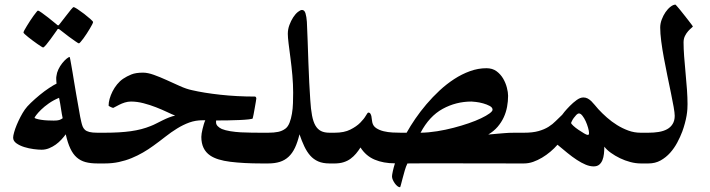

<svg xmlns="http://www.w3.org/2000/svg" viewBox="-20 -704 3060 827"><path d="M423.3 0H399.4Q369.6 0 348.1 -5.9Q326.7 -11.7 310.5 -25.9Q294.4 -40 283 -64.2Q271.5 -88.4 263.2 -125.5Q255.4 -114.7 244.4 -102.8Q233.4 -90.8 220.2 -81.3Q207 -71.8 191.4 -65.4Q175.8 -59.1 159.2 -59.1Q145.5 -59.1 124.8 -61.8Q104 -64.5 84.5 -70.6Q64.9 -76.7 50.8 -86.7Q36.6 -96.7 36.6 -111.3Q36.6 -119.1 40.8 -134Q44.9 -148.9 52 -166Q59.1 -183.1 68.1 -200.4Q77.1 -217.8 86.9 -231.9Q95.2 -244.1 113 -261.2Q130.9 -278.3 151.4 -295.2Q171.9 -312 191.9 -325.2Q211.9 -338.4 223.6 -343.8Q223.1 -349.6 222.7 -353.8Q222.2 -357.9 222.2 -363.3V-370.1Q222.2 -372.1 223.1 -376.5Q224.6 -390.6 231.4 -405Q238.3 -419.4 247.8 -431.4Q257.3 -443.4 266.4 -450.9Q275.4 -458.5 280.3 -458.5Q280.8 -458.5 282.5 -449Q284.2 -439.5 286.9 -424.8Q289.6 -410.2 292.7 -391.4Q295.9 -372.6 298.8 -354Q303.2 -325.2 308.6 -295.9Q314 -266.6 318.1 -242.4Q322.3 -218.3 325.4 -200.9Q328.6 -183.6 330.1 -179.2Q332.5 -168.5 335.7 -159.9Q338.9 -151.4 345.7 -145Q352.5 -138.7 365.2 -135.5Q377.9 -132.3 399.4 -132.3H423.3Q435.5 -132.3 442.6 -124.8Q449.7 -117.2 453.4 -106.7Q457 -96.2 458 -85.2Q459 -74.2 459 -66.4Q459 -58.6 458 -47.4Q457 -36.1 453.4 -25.4Q449.7 -14.6 442.6 -7.3Q435.5 0 423.3 0ZM250 -194.8Q246.6 -209.5 242.9 -234.6Q239.3 -259.8 234.4 -282.7Q210 -272.5 190.4 -258.8Q170.9 -245.1 157.2 -231.7Q143.6 -218.3 136.2 -208.5Q128.9 -198.7 128.9 -196.8Q128.9 -194.8 137 -192.4Q145 -189.9 157.2 -188Q169.4 -186 184.1 -185.3Q198.7 -184.6 211.4 -184.6Q227.5 -184.6 235.1 -187Q242.7 -189.5 250 -194.8ZM296.9 -673.3Q300.8 -673.3 314.5 -664.3Q328.1 -655.3 342.8 -644Q357.4 -632.8 369.1 -622.3Q380.9 -611.8 380.9 -608.9Q380.9 -606.4 377 -598.6Q373 -590.8 366.9 -580.6Q360.8 -570.3 353.5 -559.1Q346.2 -547.9 339.4 -538.6Q332.5 -529.3 327.1 -523.2Q321.8 -517.1 319.8 -517.1Q317.4 -517.1 304.7 -526.1Q292 -535.2 276.9 -545.9L238.3 -575.7Q234.4 -579.6 230 -579.6Q228 -579.6 225.1 -573.7L198.2 -536.1Q188 -522 178.5 -510.7Q168.9 -499.5 165.5 -499.5Q164.1 -499.5 157.5 -503.7Q150.9 -507.8 141.1 -514.6Q131.3 -521.5 121.1 -529.1Q110.8 -536.6 101.8 -543.9Q92.8 -551.3 86.9 -556.6Q81.1 -562 81.1 -564Q81.1 -566.4 85.2 -574.2Q89.4 -582 95.9 -592.5Q102.5 -603 109.9 -614.7Q117.2 -626.5 124.3 -635.7Q131.3 -645 136.5 -651.6Q141.6 -658.2 143.1 -658.2Q147.5 -658.2 160.4 -648.7Q173.3 -639.2 187.5 -628.4Q204.1 -615.7 223.1 -599.6Q227.1 -595.2 230 -594.7Q231.9 -594.7 233.6 -596.2Q235.4 -597.7 238.3 -602.1Q252.9 -621.6 265.6 -637.2Q275.9 -650.9 285.2 -662.1Q294.4 -673.3 296.9 -673.3Z M1128.9 0H1105Q1029.8 0 972.2 -7.1Q914.6 -14.2 885.3 -34.2Q847.2 -60.1 847.2 -114.3Q847.2 -120.6 848.6 -129.6Q850.1 -138.7 852.5 -148.7Q855 -158.7 857.9 -168.7Q860.8 -178.7 864.3 -186H852.5Q822.3 -186 795.4 -176.3Q768.6 -166.5 742.9 -150.6Q717.3 -134.8 692.1 -115Q667 -95.2 640.6 -76.2Q619.1 -60.5 595.9 -47.1Q572.8 -33.7 546.6 -22.9Q520.5 -12.2 491.9 -6.1Q463.4 0 431.6 0H407.7Q395.5 0 388.4 -7.3Q381.3 -14.6 377.9 -25.4Q374.5 -36.1 373.5 -47.4Q372.6 -58.6 372.6 -66.4Q372.6 -74.2 373.5 -85.2Q374.5 -96.2 377.9 -106.7Q381.3 -117.2 388.4 -124.8Q395.5 -132.3 407.7 -132.3H431.6Q496.1 -132.3 543.5 -138.9Q590.8 -145.5 628.9 -161.1Q640.6 -165.5 653.8 -172.4Q667 -179.2 680.9 -186Q694.8 -192.9 708.5 -198.2Q722.2 -203.6 734.4 -206.1Q720.7 -211.4 699.2 -221.7Q677.7 -231.9 652.1 -241.9Q626.5 -252 598.4 -259.3Q570.3 -266.6 544.4 -266.6Q530.8 -266.6 517.6 -262.5Q504.4 -258.3 493.9 -252.9Q483.4 -247.6 475.8 -243.4Q468.3 -239.3 467.8 -239.3Q466.3 -239.3 462.9 -240.5Q459.5 -241.7 456.3 -243.4Q453.1 -245.1 450.4 -246.6Q447.8 -248 447.8 -249.5Q447.8 -262.2 452.1 -278.1Q456.5 -293.9 464.6 -310.1Q472.7 -326.2 484.4 -340.6Q496.1 -355 510.3 -364.7Q526.4 -375.5 545.7 -383.3Q564.9 -391.1 596.2 -391.1Q616.2 -391.1 642.8 -381.6Q669.4 -372.1 697.8 -359.1Q726.1 -346.2 754.4 -333.5Q782.7 -320.8 805.7 -315.9Q857.9 -303.7 929.4 -295.9Q1001 -288.1 1077.6 -288.1Q1081.1 -288.1 1082.5 -285.2Q1084 -282.2 1084 -279.3Q1084 -277.8 1082 -265.9Q1080.1 -253.9 1077.4 -239.5Q1074.7 -225.1 1072.3 -211.4Q1069.8 -197.8 1068.4 -193.8Q1067.9 -191.9 1051.5 -189.9Q1035.2 -188 1011.5 -187Q987.8 -186 960.7 -185.5Q933.6 -185.1 911.1 -185.1Q910.6 -183.6 910.6 -181.2V-176.8Q910.6 -168 917.7 -160.6Q924.8 -153.3 935.5 -148.4Q949.7 -142.6 971.7 -138.9Q993.7 -135.3 1017.6 -134Q1041.5 -132.8 1064.7 -132.6Q1087.9 -132.3 1105 -132.3H1128.9Q1141.1 -132.3 1148.2 -124.8Q1155.3 -117.2 1158.9 -106.7Q1162.6 -96.2 1163.6 -85.2Q1164.6 -74.2 1164.6 -66.4Q1164.6 -58.6 1163.6 -47.4Q1162.6 -36.1 1158.9 -25.4Q1155.3 -14.6 1148.2 -7.3Q1141.1 0 1128.9 0Z M1399.4 0Q1370.6 0 1350.6 -8.8Q1330.6 -17.6 1316.2 -33.9Q1301.8 -50.3 1290.8 -73.5Q1279.8 -96.7 1270 -125.5Q1261.7 -91.3 1250.5 -67.6Q1239.3 -43.9 1223.1 -28.8Q1207 -13.7 1185.3 -6.8Q1163.6 0 1135.3 0H1110.4Q1102.5 0 1096.4 -2.2Q1090.3 -4.4 1086.4 -11.5Q1082.5 -18.6 1080.3 -31.7Q1078.1 -44.9 1078.1 -66.9Q1078.1 -97.7 1085.7 -115Q1093.3 -132.3 1110.4 -132.3H1135.3Q1160.2 -132.3 1178 -136Q1195.8 -139.6 1210 -150.4Q1220.7 -158.7 1227.3 -175.8Q1233.9 -192.9 1237.5 -214.4Q1241.2 -235.8 1241.9 -259.8Q1242.7 -283.7 1242.7 -304.7Q1242.7 -340.3 1239.3 -379.4Q1235.8 -418.5 1231.2 -453.1Q1226.6 -487.8 1223.1 -515.9Q1219.7 -543.9 1219.7 -558.1Q1219.7 -578.1 1226.6 -596.4Q1233.4 -614.7 1242.9 -629.4Q1252.4 -644 1263.2 -652.6Q1273.9 -661.1 1280.8 -661.1Q1291.5 -661.1 1295.9 -646.5Q1300.3 -631.8 1301.8 -609.9Q1303.7 -571.8 1305.2 -526.6Q1306.6 -481.4 1308.3 -436Q1310.1 -390.6 1312 -348.4Q1314 -306.2 1316.4 -273.9Q1318.8 -233.9 1324 -206.8Q1329.1 -179.7 1338.6 -163.3Q1348.1 -147 1362.8 -139.6Q1377.4 -132.3 1399.4 -132.3H1424.8Q1432.1 -132.3 1438 -129.6Q1443.8 -127 1448 -119.9Q1452.1 -112.8 1454.6 -100.3Q1457 -87.9 1457 -66.9Q1457 -32.7 1448.2 -16.4Q1439.5 0 1424.8 0Z M2221.7 0H2197.8Q2122.6 0 2045.2 -0.2Q1967.8 -0.5 1890.1 -0.5H1812Q1772.5 -0.5 1734.9 0Q1728.5 12.7 1723.4 30.5Q1718.3 48.3 1714.1 64.2Q1710 80.1 1707 91.3Q1704.1 102.5 1703.1 102.5Q1697.8 102.5 1691.9 97.9Q1686 93.3 1680.9 86.2Q1675.8 79.1 1672.1 71Q1668.5 63 1668.5 55.7Q1668.5 49.8 1672.1 33Q1675.8 16.1 1681.2 -0.5Q1631.3 -0.5 1593.8 -16.4Q1556.2 -32.2 1532.7 -68.8Q1523.9 -54.7 1513.4 -42.2Q1502.9 -29.8 1490 -20.3Q1477.1 -10.7 1460.2 -5.4Q1443.4 0 1421.4 0H1397.9Q1385.7 0 1378.7 -7.3Q1371.6 -14.6 1367.9 -25.4Q1364.3 -36.1 1363.3 -47.4Q1362.3 -58.6 1362.3 -66.4Q1362.3 -74.2 1363.3 -85.2Q1364.3 -96.2 1367.9 -106.7Q1371.6 -117.2 1378.7 -124.8Q1385.7 -132.3 1397.9 -132.3H1421.4Q1462.4 -132.3 1489 -145.8Q1515.6 -159.2 1531.7 -175.5Q1547.9 -191.9 1555.7 -205.6Q1563.5 -219.2 1566.4 -219.2Q1572.3 -219.2 1575.2 -214.6Q1578.1 -210 1579.6 -203.9Q1581.1 -197.8 1581.5 -190.4Q1582 -183.1 1583.5 -177.2Q1586.9 -161.1 1600.6 -152.1Q1614.3 -143.1 1632.6 -138.7Q1650.9 -134.3 1670.9 -133.3Q1690.9 -132.3 1706.5 -132.3H1731.4Q1747.1 -160.6 1768.8 -192.4Q1790.5 -224.1 1816.9 -255.1Q1843.3 -286.1 1873.5 -314.2Q1903.8 -342.3 1936.5 -363.5Q1969.2 -384.8 2004.4 -397.5Q2039.6 -410.2 2075.2 -410.2Q2101.1 -410.2 2118.7 -397.2Q2136.2 -384.3 2147.2 -365.5Q2158.2 -346.7 2163.3 -326.4Q2168.5 -306.2 2168.5 -291.5Q2168.5 -267.6 2164.1 -243.9Q2159.7 -220.2 2149.7 -198.5Q2139.6 -176.8 2123.3 -157.7Q2106.9 -138.7 2083 -124.5Q2109.4 -127 2124.8 -128.2Q2140.1 -129.4 2151.1 -130.4Q2162.1 -131.3 2172.1 -131.8Q2182.1 -132.3 2197.8 -132.3H2221.7Q2233.9 -132.3 2241 -124.8Q2248 -117.2 2251.5 -106.7Q2254.9 -96.2 2255.9 -85.2Q2256.8 -74.2 2256.8 -66.4Q2256.8 -58.6 2255.9 -47.4Q2254.9 -36.1 2251.5 -25.4Q2248 -14.6 2241 -7.3Q2233.9 0 2221.7 0ZM2101.6 -231.4Q2101.6 -241.2 2089.1 -247.8Q2076.7 -254.4 2060.8 -258.8Q2044.9 -263.2 2030 -264.9Q2015.1 -266.6 2010.7 -266.6Q1944.3 -266.6 1886.7 -235.1Q1829.1 -203.6 1791.5 -132.3Q1826.2 -132.8 1862.8 -138.7Q1899.4 -144.5 1933.8 -153.6Q1968.3 -162.6 1998.8 -173.1Q2029.3 -183.6 2052.2 -194.6Q2075.2 -205.6 2088.4 -215.3Q2101.6 -225.1 2101.6 -231.4Z M2763.2 0H2739.7Q2718.3 0 2695.1 -6.1Q2671.9 -12.2 2650.6 -22.5Q2629.4 -32.7 2611.3 -45.7Q2593.3 -58.6 2583 -72.3Q2583 -56.6 2581.3 -41.3Q2579.6 -25.9 2574.7 -13.9Q2569.8 -2 2560.8 5.4Q2551.8 12.7 2537.1 12.7Q2520.5 12.7 2502.4 5.1Q2484.4 -2.4 2464.6 -15.4Q2444.8 -28.3 2424.1 -45.2Q2403.3 -62 2381.3 -80.6Q2367.7 -64.9 2350.6 -50.5Q2333.5 -36.1 2314.7 -24.9Q2295.9 -13.7 2276.4 -6.8Q2256.8 0 2236.8 0H2212.9Q2200.7 0 2193.6 -7.3Q2186.5 -14.6 2183.1 -25.4Q2179.7 -36.1 2178.7 -47.4Q2177.7 -58.6 2177.7 -66.4Q2177.7 -74.2 2178.7 -85.2Q2179.7 -96.2 2183.1 -106.7Q2186.5 -117.2 2193.6 -124.8Q2200.7 -132.3 2212.9 -132.3H2236.8Q2274.4 -132.3 2299.6 -139.4Q2324.7 -146.5 2342.5 -157.7Q2360.4 -168.9 2374 -182.9Q2387.7 -196.8 2401.4 -209.5Q2401.9 -210.9 2411.6 -222.7Q2421.4 -234.4 2434.8 -248Q2448.2 -261.7 2463.6 -272.9Q2479 -284.2 2492.7 -284.2Q2502.9 -284.2 2511.2 -279.8Q2519.5 -275.4 2526.9 -268.3Q2534.2 -261.2 2541.5 -252.2Q2548.8 -243.2 2557.1 -233.9Q2573.7 -215.8 2594.2 -197.8Q2614.7 -179.7 2637.9 -165.3Q2661.1 -150.9 2686.5 -141.6Q2711.9 -132.3 2739.7 -132.3H2763.2Q2775.4 -132.3 2782.7 -124.8Q2790 -117.2 2793.5 -106.7Q2796.9 -96.2 2797.9 -85.2Q2798.8 -74.2 2798.8 -66.4Q2798.8 -58.6 2797.9 -47.4Q2796.9 -36.1 2793.5 -25.4Q2790 -14.6 2783 -7.3Q2775.9 0 2763.2 0ZM2517.1 -130.9Q2517.1 -139.6 2512.9 -154.1Q2508.8 -168.5 2502.7 -181.9Q2496.6 -195.3 2488.8 -205.3Q2481 -215.3 2474.1 -215.3Q2468.3 -215.3 2462.4 -209.2Q2456.5 -203.1 2451.4 -196Q2446.3 -189 2443.1 -182.1Q2439.9 -175.3 2439.9 -174.8Q2439.9 -170.9 2449.5 -162.1Q2459 -153.3 2471.7 -144.8Q2484.4 -136.2 2495.6 -129.6Q2506.8 -123 2510.7 -123Q2514.2 -123 2515.6 -124.3Q2517.1 -125.5 2517.1 -130.9Z M2941.4 -255.4Q2941.4 -247.1 2940.7 -234.1Q2939.9 -221.2 2937.3 -205.6Q2934.6 -189.9 2929.9 -172.6Q2925.3 -155.3 2918.9 -137.7Q2910.2 -114.3 2897.2 -90.1Q2884.3 -65.9 2866.5 -45.9Q2848.6 -25.9 2825.4 -12.9Q2802.2 0 2772.9 0H2747.6Q2735.4 0 2728.3 -4.4Q2721.2 -8.8 2717.8 -17.3Q2714.4 -25.9 2713.4 -38.1Q2712.4 -50.3 2712.4 -66.4Q2712.4 -78.6 2713.4 -90.6Q2714.4 -102.5 2717.8 -111.6Q2721.2 -120.6 2728.3 -126.5Q2735.4 -132.3 2747.6 -132.3H2772.9Q2796.9 -132.3 2817.6 -135.7Q2838.4 -139.2 2853.5 -147.5Q2868.7 -155.8 2877.4 -170.2Q2886.2 -184.6 2886.2 -205.1Q2886.2 -217.3 2881.6 -243.4Q2877 -269.5 2869.9 -303.7Q2862.8 -337.9 2854.7 -377.2Q2846.7 -416.5 2839.6 -454.3Q2832.5 -492.2 2828.1 -526.4Q2823.7 -560.5 2823.7 -585.4Q2823.7 -602.1 2830.1 -619.4Q2836.4 -636.7 2846.4 -651.4Q2856.4 -666 2868.2 -675Q2879.9 -684.1 2889.6 -684.1Q2890.1 -684.1 2896 -677.2Q2901.9 -670.4 2910.2 -660.4Q2918.5 -650.4 2927.7 -638.4Q2937 -626.5 2945.1 -616.2Q2953.1 -606 2958.7 -598.4Q2964.4 -590.8 2964.4 -590.3Q2964.4 -588.9 2958.3 -583.7Q2952.1 -578.6 2944.3 -570.1Q2936.5 -561.5 2930.4 -549.3Q2924.3 -537.1 2924.3 -521.5Q2924.3 -495.6 2926.8 -461.2Q2929.2 -426.8 2932.9 -389.9Q2936.5 -353 2939 -317.6Q2941.4 -282.2 2941.4 -255.4Z"/></svg>

Font: Accordance
Style: Bold
Weight: 700
Version: Version 1.2 (build January 31, 2020) Miklal Software Solutio